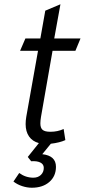

<svg xmlns="http://www.w3.org/2000/svg" viewBox="-20 -665 406 899"><path d="M172 -118Q169 -100 169 -87Q169 -66 179.5 -57Q190 -48 216 -48Q250 -48 278 -61L286 -9Q260 3 218 8L178 57Q242 64 242 116Q242 160 211 187Q180 214 129 214Q107 214 84 206.5Q61 199 43 185L70 145Q100 167 136 167Q158 167 171.5 154Q185 141 185 121Q185 104 169 96Q153 88 126 90L110 70L162 5Q132 -3 116 -26Q100 -49 100 -84Q100 -100 103 -118L158 -427H74L99 -485H169L192 -615L263 -645L234 -485H357L333 -427H226Z"/></svg>

Font: Niramit Light
Style: Italic
Weight: 300
Italic angle: -10°
Designer: Katatrad Aksorn Co.,Ltd.
Foundry: Cadson Demak Co.,Ltd.
Version: Version 1.000; ttfautohint (v1.6)